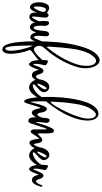

<svg xmlns="http://www.w3.org/2000/svg" viewBox="325 -1094 878 1653"><g transform="rotate(90 764.5 -268.0)"><path d="M22 -224.6Q7.8 -224.6 1 -199.5Q-5.9 -174.3 -5.9 -146.5Q-5.9 -137.7 -4.9 -130.9Q-3.4 -120.1 1.5 -120.1Q10.7 -120.1 25.9 -153.6Q41 -187 41 -201.7Q41 -202.6 40.8 -203.9Q40.5 -205.1 40.5 -205.6Q39.6 -212.4 34.7 -218.5Q29.8 -224.6 22 -224.6ZM131.8 -192.9Q131.8 -193.4 133.3 -193.4Q136.7 -193.4 141.1 -190.9Q145.5 -188.5 146 -185.1V-182.1Q145 -178.7 141.1 -162.4Q137.2 -146 133.5 -135.3Q129.9 -124.5 123.5 -110.8Q117.2 -97.2 107.2 -89.6Q97.2 -82 84.5 -81.1Q73.2 -80.6 63.5 -87.9Q53.7 -95.2 49.8 -105Q47.4 -111.8 46.6 -122.1Q45.9 -132.3 46.9 -139.6L47.4 -146.5Q44.4 -141.1 41.5 -133.3Q23.9 -86.4 0.5 -86.4Q-7.8 -86.4 -17.6 -93.3Q-28.8 -101.6 -34.7 -117.2Q-38.1 -127 -40.5 -140.6Q-42 -151.4 -42 -164.1Q-42 -199.2 -29.3 -225.6Q-16.6 -252 5.9 -252Q18.1 -252 30.8 -244.1Q34.7 -241.7 38.3 -239.5Q42 -237.3 43.9 -236.1Q45.9 -234.9 47.4 -233.9Q48.8 -232.9 49.6 -232.4Q50.3 -231.9 50.8 -231.9Q51.3 -231.9 51.8 -233.4Q52.2 -234.9 54.2 -238Q56.2 -241.2 59.6 -244.1Q62.5 -246.6 67.4 -246.6Q74.7 -246.6 81.5 -241Q88.4 -235.4 89.8 -226.1Q90.3 -224.1 90.3 -219.2Q90.3 -208.5 85.7 -172.4Q81.1 -136.2 81.1 -121.6Q81.1 -113.8 81.5 -110.8Q82 -103.5 85.4 -103.5Q87.4 -103.5 89.8 -106Q102.1 -119.6 113.8 -146Q119.1 -158.2 131.8 -192.9Z M161.1 -215.3Q161.1 -213.9 160.4 -200.9Q159.7 -188 159.7 -178.2Q159.7 -151.9 163.6 -136.2Q167.5 -120.1 176.3 -118.2H178.2Q188.5 -118.2 194.6 -142.3Q200.7 -166.5 203.9 -196.8Q207 -227.1 209.5 -232.9Q217.3 -251 232.9 -251Q245.1 -251 249.5 -235.4Q251.5 -229.5 250.5 -216.8Q246.6 -168 246.6 -160.6Q246.6 -143.1 249 -133.3Q250.5 -126.5 254.4 -121.6Q256.3 -120.1 258.3 -120.1Q264.6 -120.1 272.2 -135.7Q279.8 -151.4 286.4 -169.9Q293 -188.5 294.9 -190.9Q298.8 -192.9 300.3 -192.9Q304.2 -192.9 305.7 -188Q307.1 -182.1 303.7 -172.9Q302.7 -169.4 298.6 -153.1Q294.4 -136.7 290.8 -124Q287.1 -111.3 279.1 -100.1Q271 -88.9 261.7 -88.9Q259.8 -88.9 258.3 -89.4Q237.8 -90.8 227.1 -112.8Q223.1 -120.1 220.7 -130.9Q220.2 -131.8 220.2 -132.8Q220.2 -133.8 220.2 -134.3Q218.8 -137.7 217.3 -137.7Q216.8 -137.7 213.9 -130.9Q209.5 -120.1 207.5 -115.5Q205.6 -110.8 200.2 -102.3Q194.8 -93.8 188.2 -90.1Q181.6 -86.4 173.3 -86.4Q168.5 -86.4 163.6 -87.9Q147 -92.3 135.7 -115.2Q129.4 -127.4 126 -142.1Q118.7 -169.9 118.7 -204.6Q118.7 -242.2 126.5 -248Q131.3 -251 137.2 -251Q145 -251 150.9 -244.1Q156.7 -237.3 159.7 -227.5Q161.1 -221.7 161.1 -215.3Z M330.6 -86.9Q330.6 -86.9 330.6 -76.2Q330.6 -50.8 331.3 -24.7Q332 1.5 334.2 39.8Q336.4 78.1 342.3 102.1Q348.1 126 356.9 126Q361.3 126 366.2 119.6Q375.5 106.9 375.5 77.1Q375.5 45.4 366 -0.5Q356.4 -46.4 345.9 -77.4Q335.4 -108.4 332 -108.4Q330.6 -108.4 330.6 -86.9ZM368.7 -85.4 370.1 -82Q383.3 -49.3 392.6 -2.4Q401.9 44.4 401.9 80.6Q401.9 91.8 400.4 101.6Q393.6 151.4 360.8 151.4H358.9Q316.4 147.5 301.8 20.5Q293.9 -47.4 293.9 -142.6Q293.9 -241.7 303 -334.5Q312 -427.2 336.2 -516.8Q360.4 -606.4 397.5 -650.9Q413.1 -669.4 431.2 -679.2Q445.3 -686.5 457 -686.5Q482.4 -686.5 499.5 -660.6Q516.6 -634.8 522.5 -602.5Q525.9 -585 525.9 -564Q525.9 -530.8 518.1 -501.5Q496.1 -423.3 452.4 -347.4Q408.7 -271.5 352.1 -209.5Q333 -189 333 -168Q333 -160.6 334 -156.2Q342.3 -121.1 363.3 -121.1Q378.9 -121.1 400.9 -139.6Q422.9 -158.2 439.5 -176.8Q456.1 -195.3 458 -195.3Q463.9 -195.3 467.3 -191.7Q470.7 -188 470.7 -184.6Q470.7 -175.3 454.1 -159.4Q437.5 -143.6 417.7 -129.4Q397.9 -115.2 382.3 -102.3Q366.7 -89.4 368.7 -85.4ZM497.6 -508.3Q505.4 -537.1 505.4 -572.8Q505.4 -630.9 479.5 -649.9Q471.7 -655.8 462.9 -655.8Q444.3 -655.8 426 -634.3Q407.7 -612.8 397 -591.3Q382.8 -560.5 372.6 -523.4Q362.3 -486.3 356.2 -436Q350.1 -385.7 347.9 -359.9Q345.7 -334 341.8 -276.9Q340.8 -262.7 340.3 -255.9Q339.8 -251 339.8 -244.1Q339.8 -232.4 342.8 -232.4Q346.2 -232.4 361.3 -252Q461.9 -381.8 497.6 -508.3Z M630.9 -190.4Q635.3 -194.8 640.6 -192.1Q646 -189.5 643.6 -181.2Q632.3 -141.6 619.4 -123.3Q606.4 -105 588.4 -103Q576.7 -102.1 567.6 -108.2Q558.6 -114.3 553.7 -123.5Q548.8 -132.8 545.7 -142.3Q542.5 -151.9 540.8 -157.7Q539.1 -163.6 538.6 -162.1Q537.6 -158.7 535.9 -153.1Q534.2 -147.5 528.6 -133.1Q522.9 -118.7 517.8 -107.7Q512.7 -96.7 505.6 -87.6Q498.5 -78.6 492.7 -78.6Q483.4 -78.6 472.7 -92.8Q455.1 -116.2 455.1 -189.9Q455.1 -213.9 458 -232.4Q458.5 -237.3 460.2 -239.5Q461.9 -241.7 465.6 -241.2Q469.2 -240.7 471.4 -240Q473.6 -239.3 480.5 -236.3Q500.5 -228 500.5 -215.3Q500.5 -212.4 499.8 -209Q499 -205.6 497.6 -200.7Q496.1 -195.8 495.6 -192.4Q487.8 -158.2 487.8 -135.3Q487.8 -120.6 492.2 -113.3Q497.1 -116.2 505.1 -138.9Q513.2 -161.6 523.9 -182.1Q534.7 -202.6 547.4 -202.6Q556.2 -202.6 564.9 -193.8Q572.8 -186 577.4 -166.7Q582 -147.5 592.8 -139.2Q593.8 -138.2 596.7 -138.2Q605.5 -138.2 616.5 -156.5Q627.4 -174.8 630.9 -190.4Z M665.5 -177.7Q657.2 -156.2 658.7 -150.9Q659.2 -148.9 661.1 -148.9Q668 -148.9 686.3 -174.1Q704.6 -199.2 707 -212.4Q708 -216.3 707 -222.7Q705.6 -229 700.2 -229Q696.3 -229 690.4 -223.1Q679.2 -211.4 665.5 -177.7ZM772.5 -185.1Q776.9 -191.4 782.2 -191.4Q788.6 -191.4 790 -184.6Q792 -177.7 787.1 -168.9Q739.7 -79.1 691.4 -79.1Q680.7 -79.1 669.4 -84Q644 -96.2 631.3 -122.1Q626.5 -131.8 624.5 -140.1Q621.6 -151.9 621.6 -163.6Q621.6 -167.5 622.6 -174.3Q627 -203.6 644 -228.3Q661.1 -252.9 688 -252.9Q700.2 -252.9 710.9 -245.4Q721.7 -237.8 727.5 -226.1Q728.5 -224.1 731 -216.8Q733.9 -206.5 730.5 -195.3Q725.1 -181.2 715.1 -170.2Q705.1 -159.2 691.2 -147.9Q677.2 -136.7 669.9 -128.4Q663.1 -120.1 664.6 -115.7Q666 -110.8 674.8 -110.8Q692.9 -110.8 721.2 -129.9Q749.5 -148.9 772.5 -185.1Z M951.7 -193.8Q954.1 -196.3 957 -195.8Q960 -195.3 962.2 -191.9Q964.4 -188.5 963.9 -184.1Q958 -149.9 940.4 -126Q922.9 -102.1 908.7 -102.1Q905.8 -102.1 904.8 -102.5Q891.6 -107.9 884.5 -122.6Q877.4 -137.2 874.3 -154.5Q871.1 -171.9 869.6 -174.8Q869.1 -176.8 867.7 -176.8Q863.3 -176.8 854.5 -146.2Q845.7 -115.7 835.2 -81.1Q824.7 -46.4 817.9 -40Q814 -36.6 810.1 -36.6Q793.5 -36.6 783.2 -96.9Q772.9 -157.2 772.9 -246.1Q772.9 -303.7 777.6 -360.8Q782.2 -418 793 -474.6Q803.7 -531.2 819.8 -574.7Q835.9 -618.2 860.6 -646.2Q885.3 -674.3 915.5 -676.3H918.9Q944.3 -676.3 960.4 -650.6Q976.6 -625 976.6 -580.6Q976.6 -514.2 936.8 -422.6Q897 -331.1 811 -225.1Q810.5 -215.8 810.5 -193.4Q810.5 -159.2 812.3 -126Q814 -92.8 815.9 -89.8Q818.4 -91.3 826.7 -127.4Q835 -163.6 848.1 -198Q861.3 -232.4 876.5 -232.4Q884.3 -232.4 892.6 -222.7Q901.9 -211.4 904.8 -196.8Q907.7 -182.1 909.9 -170.2Q912.1 -158.2 920.4 -151.9Q922.4 -150.4 924.8 -150.4Q932.1 -150.4 940.2 -164.6Q948.2 -178.7 951.7 -193.8ZM813 -266.1Q813.5 -264.2 815.4 -264.2Q825.7 -264.2 854 -309.3Q882.3 -354.5 912.6 -422.9Q942.9 -491.2 954.6 -544.4Q959.5 -565.9 959.5 -588.4Q959.5 -617.2 950.4 -635.5Q941.4 -653.8 924.8 -653.8Q918.9 -653.8 913.6 -651.9Q883.8 -631.8 863.3 -587.9Q842.8 -543.9 832.8 -477.5Q822.8 -411.1 819.8 -377.4Q816.9 -343.8 814 -282.2Q813.5 -271 813 -266.1Z M1052.7 -120.1Q1052.7 -120.1 1052.7 -222.2Q1052.7 -247.1 1038.1 -207.5Q1034.2 -197.8 1003.9 -102.5Q1001 -93.8 1000 -91.3Q992.2 -72.3 978.5 -72.3Q976.6 -72.3 968.8 -74.2Q965.3 -75.7 962.6 -77.9Q960 -80.1 958 -83.3Q956.1 -86.4 954.6 -89.4Q953.1 -92.3 952.1 -96.7Q951.2 -101.1 950.4 -104Q949.7 -106.9 949.5 -112.1Q949.2 -117.2 949 -119.1Q948.7 -121.1 948.7 -126Q948.7 -130.9 948.7 -131.3V-135.3Q948.7 -166 952.6 -207.3Q956.5 -248.5 964.4 -252.9Q970.7 -255.4 975.1 -255.4Q984.9 -255.4 990.7 -247.3Q996.6 -239.3 996.6 -227.5Q996.6 -226.6 996.3 -225.6Q996.1 -224.6 996.1 -224.1Q995.6 -220.2 993.4 -203.1Q991.2 -186 989.7 -170.2Q988.3 -154.3 988.3 -144.5Q988.3 -139.2 989.3 -134.3Q994.1 -140.1 1006.3 -181.2Q1018.6 -222.2 1033.9 -257.8Q1049.3 -293.5 1064.5 -293.5Q1067.9 -293.5 1071.3 -291.5Q1087.4 -282.7 1087.4 -226.1Q1087.4 -216.8 1086.9 -200Q1086.4 -183.1 1086.4 -176.8Q1086.4 -154.8 1090.8 -154.8Q1091.3 -154.8 1091.3 -155Q1091.3 -155.3 1091.8 -155.3Q1096.2 -157.2 1111.8 -172.6Q1127.4 -188 1131.8 -189.5Q1137.7 -191.4 1143.6 -191.4Q1155.8 -191.4 1162.6 -180.2Q1169.4 -168.9 1171.1 -155.5Q1172.9 -142.1 1175 -130.9Q1177.2 -119.6 1180.7 -119.6Q1183.6 -119.6 1187 -124.5Q1194.3 -133.8 1204.1 -161.1Q1213.9 -188.5 1219.2 -191.9Q1225.6 -195.8 1228.3 -189.7Q1231 -183.6 1230.5 -176.3Q1229.5 -161.1 1216.3 -131.6Q1203.1 -102.1 1188.5 -90.8Q1180.2 -84.5 1169.9 -82.5Q1155.3 -79.6 1147 -98.1Q1138.7 -116.7 1136.2 -139.6L1133.3 -163.1Q1129.9 -169.4 1113.3 -143.1Q1088.4 -105 1082.5 -98.1Q1076.7 -92.3 1072.8 -92.3Q1066.4 -92.3 1059.6 -98.9Q1052.7 -105.5 1052.7 -120.1Z M1250.5 -177.7Q1242.2 -156.2 1243.7 -150.9Q1244.1 -148.9 1246.1 -148.9Q1252.9 -148.9 1271.2 -174.1Q1289.6 -199.2 1292 -212.4Q1293 -216.3 1292 -222.7Q1290.5 -229 1285.2 -229Q1281.2 -229 1275.4 -223.1Q1264.2 -211.4 1250.5 -177.7ZM1357.4 -185.1Q1361.8 -191.4 1367.2 -191.4Q1373.5 -191.4 1375 -184.6Q1377 -177.7 1372.1 -168.9Q1324.7 -79.1 1276.4 -79.1Q1265.6 -79.1 1254.4 -84Q1229 -96.2 1216.3 -122.1Q1211.4 -131.8 1209.5 -140.1Q1206.5 -151.9 1206.5 -163.6Q1206.5 -167.5 1207.5 -174.3Q1211.9 -203.6 1229 -228.3Q1246.1 -252.9 1272.9 -252.9Q1285.2 -252.9 1295.9 -245.4Q1306.6 -237.8 1312.5 -226.1Q1313.5 -224.1 1315.9 -216.8Q1318.8 -206.5 1315.4 -195.3Q1310.1 -181.2 1300 -170.2Q1290 -159.2 1276.1 -147.9Q1262.2 -136.7 1254.9 -128.4Q1248 -120.1 1249.5 -115.7Q1251 -110.8 1259.8 -110.8Q1277.8 -110.8 1306.2 -129.9Q1334.5 -148.9 1357.4 -185.1Z M1533.2 -190.4Q1537.6 -194.8 1543 -192.1Q1548.3 -189.5 1545.9 -181.2Q1534.7 -141.6 1521.7 -123.3Q1508.8 -105 1490.7 -103Q1479 -102.1 1470 -108.2Q1460.9 -114.3 1456.1 -123.5Q1451.2 -132.8 1448 -142.3Q1444.8 -151.9 1443.1 -157.7Q1441.4 -163.6 1440.9 -162.1Q1439.9 -158.7 1438.2 -153.1Q1436.5 -147.5 1430.9 -133.1Q1425.3 -118.7 1420.2 -107.7Q1415 -96.7 1408 -87.6Q1400.9 -78.6 1395 -78.6Q1385.7 -78.6 1375 -92.8Q1357.4 -116.2 1357.4 -189.9Q1357.4 -213.9 1360.4 -232.4Q1360.8 -237.3 1362.5 -239.5Q1364.3 -241.7 1367.9 -241.2Q1371.6 -240.7 1373.8 -240Q1376 -239.3 1382.8 -236.3Q1402.8 -228 1402.8 -215.3Q1402.8 -212.4 1402.1 -209Q1401.4 -205.6 1399.9 -200.7Q1398.4 -195.8 1397.9 -192.4Q1390.1 -158.2 1390.1 -135.3Q1390.1 -120.6 1394.5 -113.3Q1399.4 -116.2 1407.5 -138.9Q1415.5 -161.6 1426.3 -182.1Q1437 -202.6 1449.7 -202.6Q1458.5 -202.6 1467.3 -193.8Q1475.1 -186 1479.7 -166.7Q1484.4 -147.5 1495.1 -139.2Q1496.1 -138.2 1499 -138.2Q1507.8 -138.2 1518.8 -156.5Q1529.8 -174.8 1533.2 -190.4Z"/></g></svg>

Font: Sintesa 3
Style: 3
Weight: 400
Version: Version 001.000